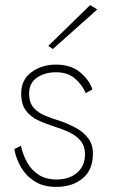

<svg xmlns="http://www.w3.org/2000/svg" viewBox="-20 -722 443 752"><path d="M361 -685 187 -530 169 -542 333 -702ZM62 -151Q69 -118 85.5 -87.5Q102 -57 130.5 -38Q159 -19 202 -19Q251 -19 282 -45.5Q313 -72 313 -119Q313 -149 296.5 -169.5Q280 -190 253 -203Q226 -216 194 -226Q159 -237 129 -251Q99 -265 81 -289.5Q63 -314 63 -356Q63 -410 103.5 -439.5Q144 -469 199 -469Q257 -469 293 -439.5Q329 -410 342 -372L316 -357Q302 -390 273.5 -414.5Q245 -439 199 -439Q156 -439 125 -418Q94 -397 94 -355Q94 -321 111 -301Q128 -281 155.5 -269.5Q183 -258 216 -248Q248 -237 277.5 -221Q307 -205 325.5 -180.5Q344 -156 344 -121Q344 -57 304 -23.5Q264 10 200 10Q150 10 116 -11.5Q82 -33 62.5 -66.5Q43 -100 36 -138Z"/></svg>

Font: Jost* Thin
Style: Regular
Weight: 200
Version: Version 3.7